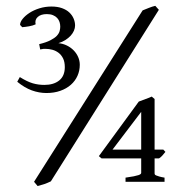

<svg xmlns="http://www.w3.org/2000/svg" viewBox="-20 -623 626 658"><path d="M154.3 -1.5Q143.1 3.9 132.6 7.6Q122.1 11.2 108.9 14.6L96.7 0L468.8 -587.4Q478.5 -591.3 490 -595.9Q501.5 -600.6 512.2 -603L524.4 -589.4ZM546.9 -102.5Q541 -95.2 536.1 -89.6Q531.2 -84 524.9 -80.1H509.8V-28.3Q509.8 -26.4 510.7 -24.9Q511.7 -23.4 515.4 -21.7Q519 -20 525.9 -18.1Q532.7 -16.1 543.9 -14.2V0H410.2V-14.2Q427.7 -16.6 438.5 -18.8Q449.2 -21 454.8 -22.9Q460.4 -24.9 462.2 -26.9Q463.9 -28.8 463.9 -30.8V-80.1H328.1L318.8 -87.9L455.6 -274.9Q466.8 -279.3 479.2 -283.7Q491.7 -288.1 500 -292L509.8 -283.7V-110.4H539.6ZM253.4 -400.9Q253.4 -380.9 245.6 -363.3Q237.8 -345.7 222.9 -332.5Q208 -319.3 186.8 -311.8Q165.5 -304.2 139.2 -304.2Q114.3 -304.2 89.1 -313.2Q64 -322.3 39.1 -342.8L47.9 -358.9Q72.8 -343.3 92 -337.6Q111.3 -332 131.8 -332Q164.1 -332 183.1 -347.4Q202.1 -362.8 202.1 -393.1Q202.1 -410.6 196.3 -422.6Q190.4 -434.6 180.9 -441.9Q171.4 -449.2 159.7 -452.4Q147.9 -455.6 136.2 -455.6H130.4Q128.9 -455.6 127.4 -455.3Q126 -455.1 124 -454.6Q122.1 -454.1 117.7 -453.6L114.3 -471.7Q138.2 -477.5 152.6 -484.9Q167 -492.2 174.6 -500.2Q182.1 -508.3 184.3 -516.4Q186.5 -524.4 186.5 -531.7Q186.5 -539.6 184.1 -547.4Q181.6 -555.2 176 -561.3Q170.4 -567.4 161.6 -571Q152.8 -574.7 140.6 -574.7Q120.1 -574.7 109.4 -564.9Q98.6 -555.2 102.1 -539.6Q92.8 -535.2 80.3 -533Q67.9 -530.8 56.2 -529.8L48.8 -537.6Q48.8 -547.4 57.6 -558.3Q66.4 -569.3 81.1 -578.9Q95.7 -588.4 115.2 -594.5Q134.8 -600.6 156.2 -600.6Q177.2 -600.6 192.6 -595Q208 -589.4 217.8 -580.1Q227.5 -570.8 232.4 -559.1Q237.3 -547.4 237.3 -535.6Q237.3 -526.9 233.4 -517.8Q229.5 -508.8 222.2 -500.7Q214.8 -492.7 204.1 -485.8Q193.4 -479 180.2 -475.1Q195.8 -473.6 209.2 -467Q222.7 -460.4 232.4 -450.4Q242.2 -440.4 247.8 -427.7Q253.4 -415 253.4 -400.9ZM463.9 -239.7 365.7 -110.4H463.9Z"/></svg>

Font: Gentium Plus
Style: Regular
Weight: 400
Designer: J. Victor Gaultney, Annie Olsen, Iska Routamaa
Foundry: SIL International
Version: Version 1.510